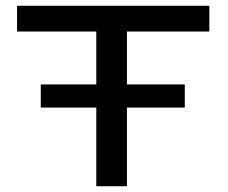

<svg xmlns="http://www.w3.org/2000/svg" viewBox="-20 -644 790 664"><path d="M121 -272V-352H313V-535H39V-624H704V-535H419V-352H619V-272H419V0H313V-272Z"/></svg>

Font: Inconsolata ExtraExpanded SemiBold
Style: Regular
Weight: 600
Width: 8
Monospace: yes
Designer: Raph Levien, Cyreal, Brenton Simpson
Foundry: Raph Levien, Cyreal, Google
Version: Version 3.001; ttfautohint (v1.8.2.53-6de2)